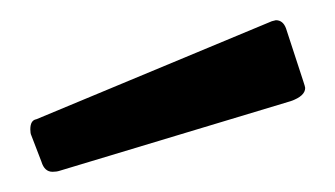

<svg xmlns="http://www.w3.org/2000/svg" viewBox="-20 -772 332 190"><path d="M280 -692Q282 -686 282 -685Q282 -677 268 -672L39 -603Q36 -602 32 -602Q24 -602 21 -612L11 -638Q10 -640 10 -644Q10 -653 16 -654L249 -751L253 -752Q260 -752 263 -744Z"/></svg>

Font: Libre Franklin Medium
Style: Regular
Weight: 500
Designer: Pablo Impallari, Rodrigo Fuenzalida
Foundry: Impallari Type
Version: Version 1.002; ttfautohint (v1.5)